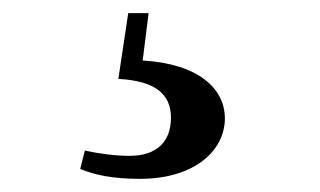

<svg xmlns="http://www.w3.org/2000/svg" viewBox="-20 -24 487 292"><path d="M160 96C216 99 240 119 240 155C240 191 219 213 177 213C156 213 132 210 109 205L102 233C124 242 151 248 193 248C276 248 322 205 322 156C322 111 282 73 197 68L206 -4H175Z"/></svg>

Font: Noto Serif CJK KR
Style: Bold
Weight: 700
Designer: Ryoko NISHIZUKA 西塚涼子 (kana & ideographs); Frank Grießhammer (Latin, Greek & Cyrillic); Wenlong ZHANG 张文龙 (bopomofo); San
Foundry: Adobe
Version: Version 2.001;hotconv 1.1.0;makeotfexe 2.6.0